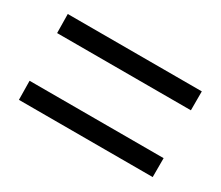

<svg xmlns="http://www.w3.org/2000/svg" viewBox="-69 -672 719 624"><g transform="rotate(30 291.0 -360.5)"><path d="M39 -200H541V-271H38ZM38 -450H540V-521H37Z"/></g></svg>

Font: GenEiGothic-pro-Regular
Style: Regular
Weight: 400
Designer: Ryoko NISHIZUKA (kana & ideographs); Paul D. Hunt (Latin, Greek & Cyrillic); Wenlong ZHANG (bopomofo); Sandoll Communica
Foundry: Adobe Systems Incorporated; o_tamon
Version: Version 1.000.140830